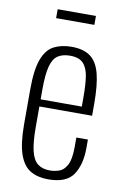

<svg xmlns="http://www.w3.org/2000/svg" viewBox="-85 -790 550 850"><g transform="rotate(10 189.5 -365.5)"><path d="M193 9Q147 9 114 -9.5Q81 -28 63.5 -76.5Q46 -125 46 -214V-368Q46 -459 64 -506Q82 -553 115.5 -570Q149 -587 194 -587Q248 -587 279 -564Q310 -541 323 -490.5Q336 -440 336 -357V-302H99V-210Q99 -141 108.5 -102Q118 -63 139 -47Q160 -31 193 -31Q214 -31 235 -38Q256 -45 270 -71Q284 -97 284 -152V-195H336V-157Q336 -83 305.5 -37Q275 9 193 9ZM99 -334H284V-379Q284 -431 278.5 -468.5Q273 -506 254 -526.5Q235 -547 194 -547Q162 -547 140.5 -533.5Q119 -520 109 -483.5Q99 -447 99 -378ZM104 -700V-740H276V-700Z"/></g></svg>

Font: Oswald ExtraLight
Style: Regular
Weight: 250
Designer: Vernon Adams
Foundry: Vernon Adams
Version: Version 4.103;gftools[0.9.33.dev8+g029e19f]